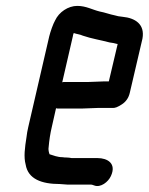

<svg xmlns="http://www.w3.org/2000/svg" viewBox="-20 -572 504 651"><path d="M279 -294H199C196 -294 194 -294 191 -293L227 -449C227 -451 228 -455 230 -460C241 -456 250 -456 261 -451C290 -441 322 -436 352 -428L365 -426C368 -425 373 -424 377 -423H379L349 -296H332C321 -296 292 -294 279 -294ZM312 -206H360C370 -205 379 -209 393 -218C407 -227 416 -240 420 -257L463 -441C472 -490 438 -511 396 -515L381 -517L369 -520C353 -523 335 -530 318 -533C293 -539 272 -552 242 -552C211 -552 180 -531 167 -503C160 -491 151 -465 147 -449L76 -142C73 -129 71 -118 70 -108C64 -70 60 -40 67 -14C75 35 121 52 183 52C192 52 201 54 210 54H289C293 54 296 56 300 57C321 65 347 45 356 25C376 -18 344 -36 311 -36H223C217 -37 212 -38 205 -38C202 -38 197 -38 192 -39C175 -39 161 -45 148 -49C146 -54 143 -65 145 -74C147 -96 150 -118 156 -143L170 -205C173 -204 175 -204 178 -204H258C271 -204 300 -206 312 -206Z"/></svg>

Font: Electronic
Style: CircIt
Weight: 900
Version: Version 1.011